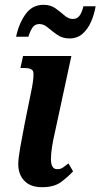

<svg xmlns="http://www.w3.org/2000/svg" viewBox="-20 -769 418 799"><path d="M155 10Q107 10 81.5 -16.5Q56 -43 56 -86Q56 -109 64.5 -157Q73 -205 83 -256L113 -404Q122 -453 118.5 -469.5Q115 -486 81 -486H65L76 -536H277L208 -216Q201 -186 196.5 -158Q192 -130 192 -107Q192 -65 218 -65Q232 -65 241.5 -71.5Q251 -78 265 -89L284 -56Q263 -33 234 -11.5Q205 10 155 10ZM269 -609Q240 -609 218.5 -624Q197 -639 179.5 -654Q162 -669 144 -669Q124 -669 114 -652.5Q104 -636 98 -616H47Q58 -670 86 -709.5Q114 -749 161 -749Q190 -749 210.5 -734.5Q231 -720 248 -705Q265 -690 283 -690Q303 -690 313 -706.5Q323 -723 327 -743H378Q372 -708 358.5 -677.5Q345 -647 323 -628Q301 -609 269 -609Z"/></svg>

Font: Noto Serif ExtraCondensed
Style: Bold Italic
Weight: 700
Width: 2
Italic angle: -12°
Designer: Monotype Design Team
Foundry: Monotype Imaging Inc.
Version: Version 2.013; ttfautohint (v1.8.4.7-5d5b)